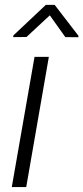

<svg xmlns="http://www.w3.org/2000/svg" viewBox="-20 -759 338 779"><path d="M201.7 -739.3H166L34.2 -615.2L33.7 -608.4L87.4 -608.9L182.1 -696.8L245.1 -608.4L297.9 -607.9L298.3 -613.8ZM178.2 -528.3H120.1L27.8 0H86.4Z"/></svg>

Font: Roboto Light
Style: Italic
Weight: 300
Italic angle: -12°
Designer: Google
Version: Version 2.137; 2017